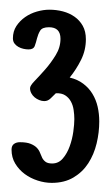

<svg xmlns="http://www.w3.org/2000/svg" viewBox="-20 -665 234 406"><path d="M189.9 -408.2Q189.9 -384.8 184.3 -361.6Q178.7 -338.4 166.7 -319.8Q154.8 -301.3 135.5 -289.8Q116.2 -278.3 89.4 -278.3Q74.7 -278.3 59.6 -283.2Q44.4 -288.1 32.2 -297.1Q20 -306.2 12.2 -319.1Q4.4 -332 4.4 -348.6Q4.4 -356.9 9.5 -360.6Q14.6 -364.3 22 -364.3Q36.6 -364.3 44.9 -360.8Q53.2 -357.4 57.9 -352.5Q62.5 -347.7 64.7 -341.8Q66.9 -335.9 69.3 -331.1Q71.8 -326.2 76.4 -322.8Q81.1 -319.3 90.3 -319.3Q104 -319.3 113 -330.1Q122.1 -340.8 127.4 -355.7Q132.8 -370.6 135 -386.5Q137.2 -402.3 137.2 -413.1Q137.2 -422.4 135.7 -432.4Q134.3 -442.4 129.9 -450.4Q125.5 -458.5 117.9 -463.4Q110.4 -468.3 98.1 -467.8Q92.8 -462.4 86.9 -456.8Q81.1 -451.2 73.7 -451.2Q68.4 -451.2 63 -453.4Q57.6 -455.6 53.2 -459.2Q48.8 -462.9 46.1 -468Q43.5 -473.1 43.5 -478.5Q43.5 -483.9 53.5 -494.1Q63.5 -504.4 75.7 -518.3Q87.9 -532.2 97.9 -548.6Q107.9 -564.9 107.9 -583Q107.9 -607.4 83.5 -607.4Q69.3 -607.4 64.9 -600.1Q60.5 -592.8 58.3 -584Q56.2 -575.2 53.5 -567.9Q50.8 -560.5 40.5 -560.5Q35.2 -560.5 29.5 -561.8Q23.9 -563 18.8 -565.9Q13.7 -568.8 10.5 -573.2Q7.3 -577.6 7.3 -584Q7.3 -598.6 14.6 -609.9Q22 -621.1 33.2 -628.9Q44.4 -636.7 58.1 -640.6Q71.8 -644.5 84.5 -644.5Q99.1 -644.5 113 -640.9Q127 -637.2 137.7 -629.6Q148.4 -622.1 155 -610.4Q161.6 -598.6 161.6 -582Q161.6 -559.1 151.6 -538.8Q141.6 -518.6 127.4 -501Q144 -497.1 156 -488Q168 -479 175.5 -466.6Q183.1 -454.1 186.5 -439.2Q189.9 -424.3 189.9 -408.2Z"/></svg>

Font: Just Another Hand
Style: Regular
Weight: 400
Designer: Astigmatic (AOETI)
Foundry: Astigmatic (AOETI)
Version: Version 1.000